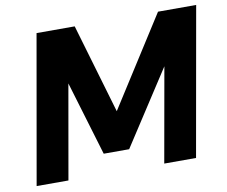

<svg xmlns="http://www.w3.org/2000/svg" viewBox="-77 -796 1056 892"><g transform="rotate(-10 451.0 -350.0)"><path d="M26 0 149 -700H329L453 -278L722 -700H902L778 0H628L707 -445L479 -94H359L254 -444L176 0Z"/></g></svg>

Font: DM Sans 11pt Black
Style: Italic
Weight: 900
Italic angle: -10°
Version: Version 4.004;gftools[0.9.30]